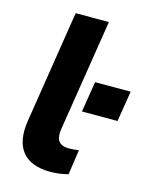

<svg xmlns="http://www.w3.org/2000/svg" viewBox="-109 -777 682 860"><g transform="rotate(15 231.5 -347.0)"><path d="M209 11Q117 11 77 -39Q37 -89 52 -184L134 -705H288L206 -187Q202 -162 206.5 -145Q211 -128 225 -120Q239 -112 261 -112Q273 -112 284 -113Q295 -114 307 -116L290 0Q271 5 251 8Q231 11 209 11ZM275 -287 298 -429H463L440 -287Z"/></g></svg>

Font: Nunito Sans 11pt ExtraBold
Style: Italic
Weight: 800
Italic angle: -9°
Version: Version 3.101;gftools[0.9.27]